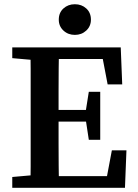

<svg xmlns="http://www.w3.org/2000/svg" viewBox="-20 -888 651 908"><path d="M38 0V-51L174 -63H187V0ZM123 0Q125 -51 125 -102Q125 -153 125 -205Q125 -257 125 -309V-355Q125 -407 125 -458.5Q125 -510 125 -561.5Q125 -613 123 -664H259Q258 -614 257.5 -562.5Q257 -511 257 -459.5Q257 -408 257 -355V-316Q257 -261 257 -208Q257 -155 257.5 -103.5Q258 -52 259 0ZM192 0V-55H517L480 -23L509 -177H578L571 0ZM191 -313V-368H418V-313ZM400 -227 384 -332V-353L400 -454H454V-227ZM38 -613V-664H187V-601H174ZM489 -489 460 -641 498 -609H192V-664H551L558 -489ZM334 -723Q302 -723 280 -743.5Q258 -764 258 -795Q258 -828 280 -848Q302 -868 334 -868Q366 -868 388 -848Q410 -828 410 -795Q410 -764 388 -743.5Q366 -723 334 -723Z"/></svg>

Font: Source Serif 4 18pt SemiBold
Style: Regular
Weight: 600
Designer: Frank Grießhammer
Foundry: Adobe Systems Incorporated
Version: Version 4.004;hotconv 1.0.116;makeotfexe 2.5.65601